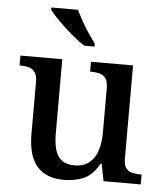

<svg xmlns="http://www.w3.org/2000/svg" viewBox="-54 -814 753 873"><g transform="rotate(5 322.0 -378.0)"><path d="M269 10Q190 10 147.5 -37Q105 -84 105 -187V-422Q105 -452 94.5 -466.5Q84 -481 66.5 -486Q49 -491 27 -491H24V-536H215V-198Q215 -155 223.5 -124Q232 -93 253.5 -76.5Q275 -60 312 -60Q352 -60 378 -80Q404 -100 416 -136Q428 -172 428 -219V-421Q428 -452 417.5 -467Q407 -482 389 -486.5Q371 -491 349 -491H346V-536H538V-111Q538 -82 548.5 -67.5Q559 -53 577 -49Q595 -45 616 -45H620V0H450L435 -78H430Q399 -23 358 -6.5Q317 10 269 10ZM309 -606Q288 -620 263.5 -639.5Q239 -659 215.5 -681Q192 -703 173 -723Q154 -743 145 -756V-766H266Q277 -744 292 -717Q307 -690 324.5 -664Q342 -638 356 -619V-606Z"/></g></svg>

Font: Noto Serif Gujarati Medium
Style: Regular
Weight: 500
Version: Version 2.102